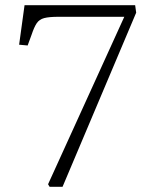

<svg xmlns="http://www.w3.org/2000/svg" viewBox="-20 -723 547 743"><path d="M172 0 166 -10 461 -658H206Q170 -658 151 -653Q132 -648 122 -633Q112 -618 102 -588L87 -547L54 -550L75 -703H503L507 -674L222 0Z"/></svg>

Font: Literata 18pt ExtraLight
Style: Italic
Weight: 250
Italic angle: -2°
Designer: Latin by Veronika Burian and Jose Scaglione. Greek by Irene Vlachou. Cyrillic by Vera Evstafieva
Foundry: TypeTogether
Version: Version 3.103;gftools[0.9.29]